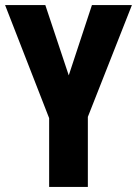

<svg xmlns="http://www.w3.org/2000/svg" viewBox="-20 -734 538 754"><path d="M250 -438 341 -714H498L325 -275V0H173V-270L0 -714H158Z"/></svg>

Font: Noto Sans Lao Looped ExtraCondensed ExtraBold
Style: Regular
Weight: 800
Width: 2
Designer: Mark Frömberg, Ben Mitchell
Foundry: The Fontpad Ltd
Version: Version 1.002; ttfautohint (v1.8.4.7-5d5b)